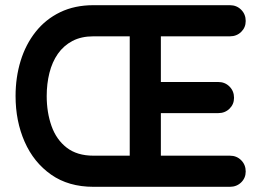

<svg xmlns="http://www.w3.org/2000/svg" viewBox="-20 -720 1007 740"><path d="M594 -120H866Q892 -120 909.5 -102.5Q927 -85 927 -59Q927 -34 909.5 -17Q892 0 866 0H340Q244 0 177 -47Q110 -94 75 -173.5Q40 -253 40 -350Q40 -422 59.5 -485.5Q79 -549 117.5 -597.5Q156 -646 212 -673Q268 -700 340 -700H866Q892 -700 909.5 -682.5Q927 -665 927 -639Q927 -614 909.5 -597Q892 -580 866 -580H589L600 -601V-389L588 -404H821Q847 -404 864.5 -386.5Q882 -369 882 -343Q882 -318 864.5 -301Q847 -284 821 -284H588L600 -304V-111ZM340 -120H495L480 -104V-598L493 -580H340Q293 -580 259 -562Q225 -544 203 -512.5Q181 -481 170.5 -439Q160 -397 160 -350Q160 -287 178.5 -234.5Q197 -182 237 -151Q277 -120 340 -120Z"/></svg>

Font: Quicksand Variable Light
Style: Regular
Weight: 300
Designer: Andrew Paglinawan
Foundry: Andrew Paglinawan
Version: Version 3.004